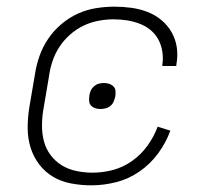

<svg xmlns="http://www.w3.org/2000/svg" viewBox="-20 -548 640 576"><path d="M254 8Q224 8 194 2.5Q164 -3 139.5 -17.5Q115 -32 97.5 -55Q80 -78 71.5 -106Q63 -134 63 -164.5Q63 -195 68 -226L85 -326Q89 -353 98.5 -380Q108 -407 124.5 -431.5Q141 -456 164 -475.5Q187 -495 213.5 -507Q240 -519 268 -523.5Q296 -528 323 -528Q349 -528 374.5 -524.5Q400 -521 423 -512Q446 -503 464.5 -487.5Q483 -472 495 -451Q507 -430 510.5 -405Q514 -380 509 -354V-350H467V-353Q470 -373 467 -393Q464 -413 455 -429.5Q446 -446 431.5 -458Q417 -470 398.5 -477Q380 -484 360.5 -487Q341 -490 320 -490Q298 -490 274.5 -485.5Q251 -481 229.5 -470.5Q208 -460 189.5 -443.5Q171 -427 158 -407Q145 -387 137.5 -364.5Q130 -342 127 -319L110 -219Q106 -195 106 -170.5Q106 -146 112 -123.5Q118 -101 132 -82.5Q146 -64 165.5 -52Q185 -40 209 -35Q233 -30 258 -30Q288 -30 318.5 -38Q349 -46 376 -65Q403 -84 422.5 -111Q442 -138 453 -168L491 -156Q478 -120 454.5 -88Q431 -56 398.5 -33.5Q366 -11 328.5 -1.5Q291 8 254 8ZM281 -221Q273 -221 265.5 -223.5Q258 -226 253 -231.5Q248 -237 247.5 -245Q247 -253 248 -261Q249 -269 252.5 -276.5Q256 -284 262.5 -289.5Q269 -295 276.5 -297Q284 -299 292 -299Q300 -299 307.5 -296.5Q315 -294 320.5 -288.5Q326 -283 326.5 -275Q327 -267 326 -259Q324 -251 321 -243.5Q318 -236 311.5 -230.5Q305 -225 297 -223Q289 -221 281 -221Z"/></svg>

Font: Iosevka Extralight Extended
Style: Italic
Weight: 200
Width: 7
Italic angle: -9°
Monospace: yes
Designer: Belleve Invis
Foundry: Belleve Invis
Version: Version 32.5.0; ttfautohint (v1.8.4)